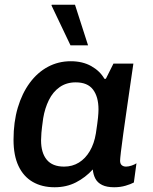

<svg xmlns="http://www.w3.org/2000/svg" viewBox="-20 -779 643 809"><path d="M210 10Q157 10 118 -12.5Q79 -35 58 -79.5Q37 -124 37 -190Q37 -265 55 -325.5Q73 -386 105.5 -430Q138 -474 182 -497.5Q226 -521 278 -521Q328 -521 364.5 -500.5Q401 -480 420 -447H426L458 -511H542Q536 -470 528.5 -418.5Q521 -367 513.5 -314.5Q506 -262 499.5 -216Q493 -170 489.5 -139.5Q486 -109 486 -102Q486 -89 493 -83Q500 -77 511 -77Q522 -77 535 -81.5Q548 -86 555 -91L544 -10Q531 -3 509 3.5Q487 10 461 10Q430 10 410.5 0.5Q391 -9 382 -26Q373 -43 371 -65Q340 -31 300 -10.5Q260 10 210 10ZM250 -77Q285 -77 312.5 -94Q340 -111 358.5 -142.5Q377 -174 384 -217Q391 -263 393 -283.5Q395 -304 395 -318Q395 -371 372 -401.5Q349 -432 299 -432Q260 -432 231.5 -412Q203 -392 186 -357.5Q169 -323 162 -281Q156 -238 154.5 -219.5Q153 -201 153 -188Q153 -135 177 -106Q201 -77 250 -77ZM277 -588 197 -756 198 -759H296L351 -588Z"/></svg>

Font: Chivo Medium
Style: Italic
Weight: 500
Italic angle: -8.05°
Designer: Hector Gatti
Foundry: Omnibus-Type
Version: Version 2.002